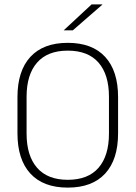

<svg xmlns="http://www.w3.org/2000/svg" viewBox="-20 -844 617 874"><path d="M288.5 10Q177 10 118.2 -54Q59.5 -118 59.5 -237V-402Q59.5 -521 118.2 -585Q177 -649 288.5 -649Q400 -649 458.8 -585Q517.5 -521 517.5 -402V-237Q517.5 -118 458.8 -54Q400 10 288.5 10ZM288.5 -25.5Q381 -25.5 428.5 -80.2Q476 -135 476 -236V-403.5Q476 -504.5 428.5 -559Q381 -613.5 288.5 -613.5Q196.5 -613.5 148.8 -559Q101 -504.5 101 -403.5V-236Q101 -135 148.8 -80.2Q196.5 -25.5 288.5 -25.5ZM270.5 -706.5 397 -824H446V-823L311.5 -706H270.5Z"/></svg>

Font: Anek Malayalam ExtraLight
Style: Regular
Weight: 250
Version: Version 1.003